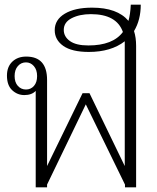

<svg xmlns="http://www.w3.org/2000/svg" viewBox="-20 -808 675 828"><path d="M558 -674Q567 -646 567 -610V0H519V-12L350 -358L183 -12V0H134V-416Q117 -398 85 -398Q55 -398 32.5 -419Q10 -440 10 -482Q10 -520 33 -542Q56 -564 93 -564Q183 -564 183 -463V-92L336 -406H366L518 -92V-618V-630Q459 -584 363 -584Q290 -584 253 -610Q216 -636 216 -678Q216 -723 259.5 -749Q303 -775 377 -775Q486 -775 534 -718Q542 -746 544 -788H587Q587 -722 558 -674ZM510 -670Q483 -747 372 -747Q323 -747 289 -729.5Q255 -712 255 -679Q255 -650 281.5 -631Q308 -612 361 -612Q467 -612 510 -670ZM140 -480Q140 -507 126 -523Q112 -539 92 -539Q71 -539 57 -523Q43 -507 43 -480Q43 -453 57 -437.5Q71 -422 92 -422Q113 -422 126.5 -437.5Q140 -453 140 -480Z"/></svg>

Font: Trirong ExtraLight
Style: Regular
Weight: 275
Designer: Katatrad Team
Foundry: CadsonDemak
Version: Version 1.001